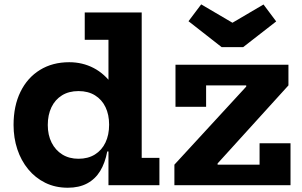

<svg xmlns="http://www.w3.org/2000/svg" viewBox="-20 -847 1382 878"><path d="M1092 -631.5H993.5L842 -750L900 -827L1043 -743L1185 -826.5L1243 -749ZM476 0V-205.5L479 -244.5V-317.5L476 -406.5V-665H367.5V-790H628V-125H709V0ZM296.5 -562.5Q357 -562.5 407.8 -536.2Q458.5 -510 495.8 -457.2Q533 -404.5 553.5 -325L479 -277Q479 -322.5 462.5 -357Q446 -391.5 414.5 -411Q383 -430.5 339 -430.5Q295 -430.5 263.5 -411Q232 -391.5 215.2 -356.5Q198.5 -321.5 198.5 -275.5Q198.5 -229.5 216 -194.8Q233.5 -160 265 -140.5Q296.5 -121 339 -121Q382.5 -121 414 -140.5Q445.5 -160 462.2 -195Q479 -230 479 -277L494 -154.5H470.5Q460.5 -101.5 438 -64.8Q415.5 -28 378.5 -8.2Q341.5 11.5 290 11.5Q233 11.5 187.2 -11Q141.5 -33.5 109 -73Q76.5 -112.5 59.2 -164.5Q42 -216.5 42 -275.5Q42 -363 73.8 -427.5Q105.5 -492 162.8 -527.2Q220 -562.5 296.5 -562.5ZM777.5 -94 1106 -451V-481.5L1299 -456.5L975 -99.5V-66ZM1299 -551V-456.5H922.5V-358.5H782.5V-551ZM1167 -192H1308.5V0H777.5V-94H1167Z"/></svg>

Font: Hepta Slab ExtraLight
Style: Bold
Weight: 700
Version: Version 1.102